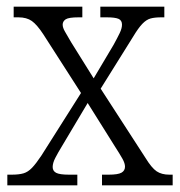

<svg xmlns="http://www.w3.org/2000/svg" viewBox="-20 -556 540 576"><path d="M2 0V-32H15Q37 -32 50.5 -36Q64 -40 76 -52.5Q88 -65 104 -89L223 -277L110 -453Q91 -482 75.5 -493Q60 -504 35 -504H21V-536H227V-504H216Q186 -504 177 -498Q168 -492 168 -482Q168 -473 175 -461Q182 -449 193 -430L261 -321L321 -422Q332 -442 339 -456.5Q346 -471 346 -482Q346 -495 335.5 -499.5Q325 -504 300 -504H281V-536H473V-504H464Q444 -504 431.5 -500.5Q419 -497 407 -484.5Q395 -472 380 -447L282 -290L416 -83Q435 -52 450 -42Q465 -32 488 -32H498V0H286V-32H306Q334 -32 344.5 -38Q355 -44 355 -56Q355 -66 347.5 -79.5Q340 -93 322 -121L243 -247L165 -116Q154 -98 146 -82.5Q138 -67 138 -55Q138 -43 148.5 -37.5Q159 -32 187 -32H212V0Z"/></svg>

Font: Noto Serif Lao SemiCondensed Light
Style: Regular
Weight: 300
Width: 4
Designer: Monotype Design Team
Foundry: Monotype Imaging Inc.
Version: Version 2.003; ttfautohint (v1.8.4.7-5d5b)